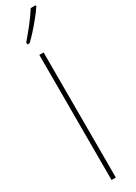

<svg xmlns="http://www.w3.org/2000/svg" viewBox="-264 -1003 713 1010"><g transform="rotate(-30 92.5 -498.0)"><path d="M97 0H71V-760H97ZM185 -989Q169 -965 146.5 -937Q124 -909 101 -883.5Q78 -858 58 -839H44V-851Q78 -891 104 -924Q130 -957 155 -996H185Z"/></g></svg>

Font: Noto Sans Telugu ExtraCondensed Thin
Style: Regular
Weight: 100
Width: 2
Designer: Jelle Bosma - Monotype Design Team
Foundry: Monotype Imaging Inc.
Version: Version 2.005; ttfautohint (v1.8.4.7-5d5b)